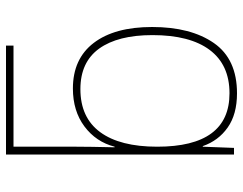

<svg xmlns="http://www.w3.org/2000/svg" viewBox="-105 -695 810 640"><g transform="rotate(-90 300.0 -375.0)"><path d="M530 -273Q530 -144 476.5 -67Q423 10 309 10Q239 10 195 -21Q151 -52 133 -104H131L127 0H105V-760H131H468V-735H131V-525Q131 -482 129 -398H131Q147 -460 198.5 -498.5Q250 -537 325 -537Q424 -537 477 -467.5Q530 -398 530 -273ZM503 -272Q503 -387 458 -449.5Q413 -512 323 -512Q228 -512 179.5 -446Q131 -380 131 -256Q131 -15 309 -15Q404 -15 453.5 -81Q503 -147 503 -272Z"/></g></svg>

Font: Noto Sans Mono UI Thin
Style: Regular
Weight: 250
Monospace: yes
Designer: Monotype Design team
Foundry: Monotype Imaging Inc.
Version: Version 1.000